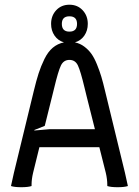

<svg xmlns="http://www.w3.org/2000/svg" viewBox="-20 -780 580 802"><path d="M38.1 -58.1 121.1 -399.9Q131.8 -444.3 141.4 -473.9Q150.9 -503.4 165.5 -533.4Q180.2 -563.5 200.4 -580.6Q220.7 -597.7 247.1 -603Q222.2 -610.4 207.8 -631.3Q193.4 -652.3 193.4 -680.2Q193.4 -714.4 214.8 -737.3Q236.3 -760.3 270 -760.3Q303.7 -760.3 325.2 -737.3Q346.7 -714.4 346.7 -680.2Q346.7 -652.3 332.3 -631.3Q317.9 -610.4 293 -603Q314.5 -598.6 332 -585.4Q349.6 -572.3 361.8 -555.2Q374 -538.1 385 -511Q396 -483.9 403.3 -459.5Q410.6 -435.1 418.9 -399.9L502 -58.1L514.2 -2.9Q499.5 2 471.2 2Q442.9 2 428.2 -2.9V-6.8Q428.2 -31.7 421.9 -58.1L395 -165H144.5L118.2 -58.1Q111.8 -31.7 111.8 -6.8V-2.9Q97.2 2 68.8 2Q40.5 2 25.9 -2.9Q33.2 -38.6 38.1 -58.1ZM238.3 -680.2Q238.3 -647.9 270 -647.9Q301.8 -647.9 301.8 -680.2Q301.8 -711.9 270 -711.9Q238.3 -711.9 238.3 -680.2ZM376.5 -240.2 342.8 -374Q339.4 -388.7 333 -414.1Q316.4 -483.4 305.4 -506.6Q294.4 -529.8 270 -529.8Q245.6 -529.8 234.4 -506.3Q223.1 -482.9 206.1 -411.6Q200.2 -387.7 196.8 -374L167 -254.4L123 -236.8L124 -234.9L186 -240.2Z"/></svg>

Font: Nikodecs
Style: Medium
Weight: 500
Version: Version 0.29